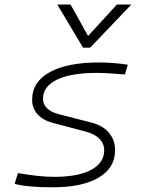

<svg xmlns="http://www.w3.org/2000/svg" viewBox="-20 -796 626 826"><path d="M205.6 9.8Q100.1 9.8 43 -4.9L57.1 -51.3Q149.4 -35.2 213.4 -35.2Q315.9 -35.2 372.1 -65.2Q428.2 -95.2 428.2 -149.4Q428.2 -178.2 407.7 -199Q387.2 -219.7 350.1 -229.5L206.1 -267.6Q164.6 -278.8 141.4 -304.7Q118.2 -330.6 118.2 -366.7Q118.2 -443.4 193.6 -485.4Q269 -527.3 406.7 -527.3Q434.1 -527.3 466.3 -524.9Q498.5 -522.5 529.8 -517.6L517.1 -475.6Q439 -482.4 396 -482.4Q285.6 -482.4 225.3 -453.4Q165 -424.3 165 -371.1Q165 -347.2 182.4 -330.3Q199.7 -313.5 231 -305.2L372.1 -269Q421.4 -256.8 448.2 -225.6Q475.1 -194.3 475.1 -149.4Q475.1 -73.7 404.5 -32Q334 9.8 205.6 9.8ZM337.4 -590.8 226.6 -776.4H283.7L358.9 -641.1L482.9 -776.4H544.9L367.7 -590.8Z"/></svg>

Font: Cascadia Mono ExtraLight
Style: Italic
Weight: 200
Italic angle: -10°
Monospace: yes
Designer: Aaron Bell
Foundry: Saja Typeworks
Version: Version 2404.023; ttfautohint (v1.8.4)